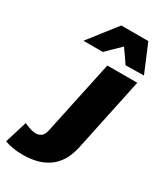

<svg xmlns="http://www.w3.org/2000/svg" viewBox="-273 -1059 997 1164"><g transform="rotate(30 226.0 -477.0)"><path d="M474.5 -713 365.5 -197.5Q352 -137 326.2 -96.8Q300.5 -56.5 262.8 -32Q225 -7.5 181.2 2.5Q137.5 12.5 93 12.5Q51.5 12.5 18.2 6.5Q-15 0.5 -36.5 -8.5L11 -163Q50.5 -146.5 65.5 -143Q80.5 -139.5 94 -139.5Q115 -139.5 131.2 -151Q147.5 -162.5 155 -196.5L265 -713ZM360 -769.5Q344 -792.5 328 -816Q311.5 -839 295 -863Q270.5 -839.5 247 -816.5Q223.5 -793 200.5 -770.5H64.5Q103.5 -820 141 -868.5Q178.5 -916.5 217 -965.5H406Q426.5 -916.5 447 -868Q467.5 -819.5 487.5 -771.5Z"/></g></svg>

Font: Heraclito ExtraBold
Style: Italic
Weight: 800
Italic angle: -12°
Designer: Kostas Bartsokas (font) & Cristiano Sobral (main changes)
Foundry: Kostas Bartsokas (font) & Cristiano Sobral (main changes)
Version: Version 1.00;July 8, 2020;FontCreator 13.0.0.2655 64-bit